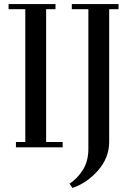

<svg xmlns="http://www.w3.org/2000/svg" viewBox="-20 -722 657 941"><path d="M22 -676.8V-702.1H252V-676.8H206.1V-25.9H287.1V0H58.1V-25.9H104V-676.8ZM320.8 178.2Q358.9 153.8 386 110.8Q413.1 67.9 413.1 7.8V-676.8H332V-702.1H561V-676.8H515.1V-26.9Q515.1 50.3 461.4 112.3Q407.7 174.3 335 199.2Z"/></svg>

Font: Dehuti Alt
Style: Bold
Weight: 700
Version: Version 1.2